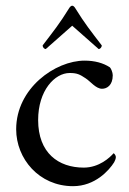

<svg xmlns="http://www.w3.org/2000/svg" viewBox="-20 -638 448 666"><path d="M230.5 -618.2C226.6 -618.2 222.7 -614.3 219.7 -609.4C186.5 -555.7 166 -530.3 127.9 -480.5C127.9 -473.6 133.8 -467.8 138.7 -467.8L230.5 -548.8L322.3 -467.8C327.1 -467.8 333 -473.6 333 -480.5C294.9 -530.3 274.4 -555.7 241.2 -609.4C238.3 -614.3 234.4 -618.2 230.5 -618.2ZM371.1 -377C371.1 -386.7 365.2 -400.4 361.3 -404.3C337.9 -419.9 307.6 -427.7 273.4 -427.7C171.9 -427.7 36.1 -332 36.1 -189.5C36.1 -87.9 115.2 7.8 233.4 7.8C309.6 7.8 358.4 -46.9 376 -75.2C378.9 -80.1 381.8 -87.9 381.8 -92.8C381.8 -100.6 375 -106.4 374 -106.4C361.3 -91.8 324.2 -56.6 270.5 -56.6C182.6 -56.6 112.3 -107.4 112.3 -221.7C112.3 -324.2 169.9 -384.8 221.7 -384.8C247.1 -384.8 256.8 -379.9 277.3 -366.2C293.9 -355.5 312.5 -330.1 334 -330.1C350.6 -330.1 371.1 -341.8 371.1 -377Z"/></svg>

Font: Crimson
Style: Roman
Weight: 400
Version: Version 0.2